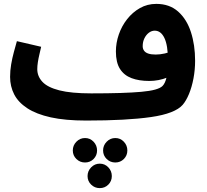

<svg xmlns="http://www.w3.org/2000/svg" viewBox="-20 -600 1064 989"><path d="M424 21 450 -119Q535 -119 599 -121Q663 -123 707.5 -127Q752 -131 779 -138.5Q806 -146 817 -157Q831 -171 838 -202Q845 -233 845 -292Q845 -329 840.5 -357Q836 -385 827 -404Q818 -423 805.5 -432.5Q793 -442 777 -442Q761 -442 747 -431.5Q733 -421 724 -403Q715 -385 715 -362Q715 -349 722 -339Q729 -329 744 -324Q759 -319 782 -319Q804 -319 828.5 -324.5Q853 -330 874 -340L878 -221Q862 -209 841 -200.5Q820 -192 796.5 -187.5Q773 -183 749 -183Q696 -183 657.5 -197.5Q619 -212 598 -245Q577 -278 577 -335Q577 -379 592 -422.5Q607 -466 635 -501.5Q663 -537 701 -558.5Q739 -580 785 -580Q853 -580 897.5 -540.5Q942 -501 963.5 -434.5Q985 -368 985 -287Q985 -240 976.5 -195.5Q968 -151 953.5 -116Q939 -81 921 -60Q902 -38 861 -22Q820 -6 757.5 3Q695 12 611.5 16.5Q528 21 424 21ZM424 21Q316 21 241.5 4.5Q167 -12 120.5 -42.5Q74 -73 53 -114Q32 -155 32 -204Q32 -236 37.5 -268.5Q43 -301 51.5 -332Q60 -363 67 -388L192 -359Q188 -341 183 -320Q178 -299 175 -279.5Q172 -260 172 -244Q172 -207 198.5 -178.5Q225 -150 286 -134.5Q347 -119 450 -119L470 -11ZM494 369Q468 369 449.5 351Q431 333 431 307Q431 281 449.5 262Q468 243 494 243Q520 243 538 262Q556 281 556 307Q556 333 538 351Q520 369 494 369ZM418 237Q392 237 373.5 219Q355 201 355 175Q355 149 373.5 130Q392 111 418 111Q444 111 462 130Q480 149 480 175Q480 201 462 219Q444 237 418 237ZM574 237Q548 237 529.5 219Q511 201 511 175Q511 149 529.5 130Q548 111 574 111Q600 111 618 130Q636 149 636 175Q636 201 618 219Q600 237 574 237Z"/></svg>

Font: Farlight84_Sys_V01
Style: Bold
Weight: 700
Designer: Monotype Design Team, Nadine Chahine and Nizar Qandah
Foundry: Monotype Imaging Inc.
Version: Version 2.004;October 31, 2024;FontCreator 14.0.0.2814 64-bi